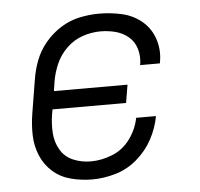

<svg xmlns="http://www.w3.org/2000/svg" viewBox="-44 -584 665 637"><g transform="rotate(-5 288.0 -265.0)"><path d="M239 8Q277 8 316.5 -3.5Q356 -15 388.5 -43Q421 -71 440.5 -107.5Q460 -144 467 -183H401Q394 -146 370.5 -113.5Q347 -81 311 -66.5Q275 -52 239 -52Q208 -52 180.5 -63.5Q153 -75 138 -100.5Q123 -126 121 -156.5Q119 -187 124 -218L127 -235H372L382 -295H137L142 -328Q147 -357 159.5 -385.5Q172 -414 195.5 -436.5Q219 -459 248.5 -469Q278 -479 308 -479Q334 -479 358.5 -472.5Q383 -466 401.5 -450Q420 -434 427 -409.5Q434 -385 430 -359L429 -356H495L496 -361Q503 -400 491 -436.5Q479 -473 450.5 -497Q422 -521 384.5 -529.5Q347 -538 308 -538Q276 -538 243 -531Q210 -524 180.5 -505.5Q151 -487 128.5 -460Q106 -433 94 -401.5Q82 -370 77 -337L59 -227Q53 -191 54 -155Q55 -119 68.5 -87Q82 -55 107.5 -32.5Q133 -10 167.5 -1Q202 8 239 8Z"/></g></svg>

Font: Iosevka Sparkle Light Oblique
Style: Regular
Weight: 300
Italic angle: -9°
Designer: Belleve Invis
Foundry: Belleve Invis
Version: Version 4.5.0; ttfautohint (v1.8.3)